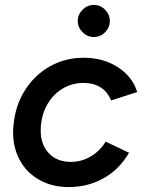

<svg xmlns="http://www.w3.org/2000/svg" viewBox="-20 -746 588 778"><path d="M33 -210Q33 -220 35 -240Q42 -319 81.5 -381Q121 -443 183 -477.5Q245 -512 318 -512Q399 -512 458 -473.5Q517 -435 536 -373L430 -339Q416 -374 387.5 -392Q359 -410 318 -410Q270 -410 230.5 -385Q191 -360 168 -316Q145 -272 145 -216Q145 -160 178 -125Q211 -90 267 -90Q310 -90 347.5 -112Q385 -134 408 -172L503 -127Q463 -59 399.5 -23.5Q336 12 259 12Q191 12 139.5 -17Q88 -46 60.5 -96.5Q33 -147 33 -210ZM295 -661Q295 -687 314.5 -706.5Q334 -726 360 -726Q387 -726 406 -706.5Q425 -687 425 -661Q425 -635 406 -615.5Q387 -596 360 -596Q334 -596 314.5 -615.5Q295 -635 295 -661Z"/></svg>

Font: Oak Sans Semibold
Style: Italic
Weight: 600
Italic angle: -9.49998°
Foundry: Erik Kennedy, Walven
Version: Version 1.000